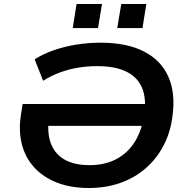

<svg xmlns="http://www.w3.org/2000/svg" viewBox="-20 -928 934 958"><path d="M424 10Q333 10 264 -17Q195 -44 150 -93.5Q105 -143 88.5 -210.5Q72 -278 85 -359L93 -409H751L735 -300H178L226 -353Q213 -273 232 -217.5Q251 -162 300 -133Q349 -104 427 -104Q504 -104 562 -135Q620 -166 655 -224.5Q690 -283 700 -363Q711 -440 687.5 -492.5Q664 -545 608.5 -571.5Q553 -598 465 -598Q414 -598 367.5 -590Q321 -582 278 -566Q235 -550 195 -525L153 -632Q195 -659 248.5 -677.5Q302 -696 361.5 -705.5Q421 -715 482 -715Q612 -715 697.5 -671.5Q783 -628 819.5 -546.5Q856 -465 841 -352Q831 -268 796 -201.5Q761 -135 706 -87.5Q651 -40 579.5 -15Q508 10 424 10ZM565 -788 585 -908H710L691 -788ZM343 -788 362 -908H489L469 -788Z"/></svg>

Font: Nunito Sans 10pt SemiExpanded
Style: Bold Italic
Weight: 700
Width: 6
Italic angle: -9°
Designer: Vernon Adams
Foundry: Vernon Adams
Version: Version 3.101;gftools[0.9.27]